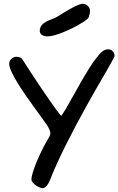

<svg xmlns="http://www.w3.org/2000/svg" viewBox="-20 -933 621 1007"><path d="M229.5 -742.2Q217.8 -742.2 210 -745.1Q202.1 -748 197.3 -752.2Q192.4 -756.3 190.4 -761Q188.5 -765.6 188.5 -768.6Q188.5 -788.1 198 -799.8Q207.5 -811.5 221.7 -819.1Q235.8 -826.7 252 -832.3Q268.1 -837.9 280.8 -845.7Q285.6 -848.6 295.2 -854.7Q304.7 -860.8 316.9 -868.2Q329.1 -875.5 343 -883.5Q356.9 -891.6 370.1 -898.2Q383.3 -904.8 394.5 -908.9Q405.8 -913.1 413.1 -913.1Q419.9 -913.1 427 -910.4Q434.1 -907.7 439.7 -902.8Q445.3 -897.9 448.7 -891.1Q452.1 -884.3 452.1 -876Q452.1 -862.3 444.8 -841.3Q443.4 -836.9 430.9 -827.6Q418.5 -818.4 399.9 -807.4Q381.3 -796.4 358.2 -784.9Q335 -773.4 311.5 -763.9Q288.1 -754.4 266.6 -748.3Q245.1 -742.2 229.5 -742.2ZM145 8.3Q145 -5.9 152.6 -30.5Q160.2 -55.2 171.9 -83.3Q183.6 -111.3 197.3 -139.6Q210.9 -168 223.1 -189Q231.4 -202.6 237.8 -214.4Q244.1 -226.1 244.1 -232.9Q244.1 -241.2 240 -251.5Q235.8 -261.7 231.9 -268.1Q224.6 -280.3 206.8 -304.7Q189 -329.1 166.3 -360.4Q143.6 -391.6 119.1 -426.5Q94.7 -461.4 74.5 -494.1Q54.2 -526.9 41.3 -554.4Q28.3 -582 28.3 -598.6Q28.3 -606 31.5 -612.5Q34.7 -619.1 39.8 -624.3Q44.9 -629.4 51.8 -632.3Q58.6 -635.3 65.4 -635.3Q79.1 -635.3 86.9 -631.1Q94.7 -627 103 -613.3Q108.4 -604 122.6 -582.3Q136.7 -560.5 155.3 -532.5Q173.8 -504.4 195.1 -472.7Q216.3 -440.9 236.6 -411.9Q256.8 -382.8 273.7 -359.6Q290.5 -336.4 300.8 -325.2Q303.2 -328.6 306.9 -333.7Q310.5 -338.9 314 -344.2Q317.4 -349.6 320.3 -354Q323.2 -358.4 324.7 -360.8Q342.8 -392.1 363.8 -430.2Q384.8 -468.3 406.2 -505.6Q427.7 -543 448.2 -575.7Q468.8 -608.4 485.8 -629.4Q494.1 -639.6 501.2 -647.9Q508.3 -656.2 515.4 -662.1Q522.5 -668 530.3 -671.1Q538.1 -674.3 547.9 -674.3Q562 -674.3 571.3 -664.3Q580.6 -654.3 580.6 -640.6Q580.6 -638.2 579.3 -635Q578.1 -631.8 573.2 -622.6Q568.4 -613.3 558.8 -596.4Q549.3 -579.6 532.7 -550.3Q510.3 -512.2 484.6 -467.5Q459 -422.9 432.1 -374.5Q405.3 -326.2 378.4 -275.6Q351.6 -225.1 326.7 -175.3Q301.8 -125.5 279.8 -77.4Q257.8 -29.3 241.2 13.7Q239.7 17.6 236.3 24.4Q232.9 31.2 228 37.8Q223.1 44.4 216.8 49.3Q210.4 54.2 203.6 54.2Q198.2 54.2 188.5 50.3Q178.7 46.4 168.9 39.8Q159.2 33.2 152.1 24.9Q145 16.6 145 8.3Z"/></svg>

Font: Short Stack
Style: Regular
Weight: 400
Designer: James Grieshaber
Foundry: James Grieshaber
Version: Version 1.002